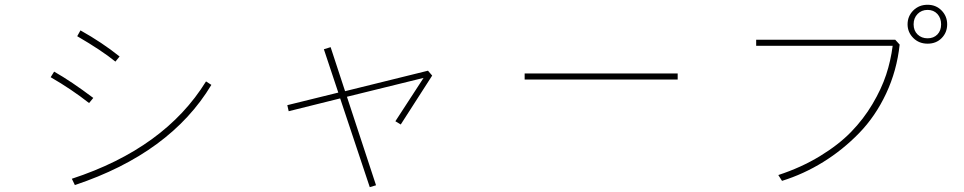

<svg xmlns="http://www.w3.org/2000/svg" viewBox="-20 -770 4040 805"><path d="M303.7 -618.2 317.4 -642.6Q408.2 -591.8 481.4 -533.2L463.9 -511.7Q406.2 -558.6 303.7 -618.2ZM192.4 -446.3 207 -469.7Q279.3 -428.7 371.1 -359.4L353.5 -337.9Q280.3 -395.5 192.4 -446.3ZM281.2 -20.5Q670.9 -148.4 843.8 -428.7L866.2 -414.1Q694.3 -127.9 293.9 5.9Z M1337.9 -563.5 1366.2 -572.3 1426.8 -387.7 1774.4 -473.6 1792 -453.1 1660.2 -248 1637.7 -261.7 1755.9 -443.4 1434.6 -364.3 1556.6 6.8 1530.3 14.6 1406.2 -357.4 1190.4 -303.7 1184.6 -329.1 1398.4 -381.8Z M2179.7 -436.5V-461.9H2821.3V-436.5Z M3150.4 -578.1V-603.5H3733.4L3752 -583Q3740.2 -473.6 3695.3 -377.9Q3650.4 -282.2 3582 -211.9Q3513.7 -141.6 3431.6 -90.8Q3349.6 -40 3258.8 -11.7L3243.2 -36.1Q3338.9 -67.4 3417.5 -115.2Q3496.1 -163.1 3548.3 -216.8Q3600.6 -270.5 3638.2 -334Q3675.8 -397.5 3695.3 -456.5Q3714.8 -515.6 3722.7 -578.1ZM3810.5 -668Q3810.5 -641.6 3827.1 -625.5Q3843.8 -609.4 3869.1 -609.4Q3894.5 -609.4 3910.2 -625.5Q3925.8 -641.6 3925.8 -668Q3925.8 -694.3 3910.2 -711.4Q3894.5 -728.5 3869.1 -728.5Q3843.8 -728.5 3827.1 -711.4Q3810.5 -694.3 3810.5 -668ZM3785.2 -668Q3785.2 -702.1 3809.1 -726.1Q3833 -750 3869.1 -750Q3904.3 -750 3927.7 -726.1Q3951.2 -702.1 3951.2 -668Q3951.2 -633.8 3928.2 -610.4Q3905.3 -586.9 3869.1 -586.9Q3833 -586.9 3809.1 -610.8Q3785.2 -634.8 3785.2 -668Z"/></svg>

Font: Gothic A1 Thin
Style: Regular
Weight: 250
Designer: HanYang I&C Co.,Ltd.
Foundry: HanYang I&C Co.,Ltd.
Version: Version 2.50